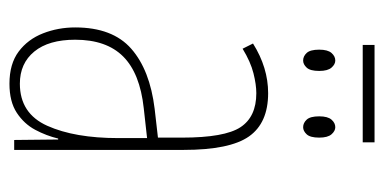

<svg xmlns="http://www.w3.org/2000/svg" viewBox="-223 -579 812 406"><g transform="rotate(90 183.0 -376.0)"><path d="M281 -762V-737H75V-762ZM108 -679Q116 -679 123 -671Q130 -663 130 -645Q130 -626 123 -618.5Q116 -611 108 -611Q99 -611 92 -618.5Q85 -626 85 -645Q85 -663 92 -671Q99 -679 108 -679ZM249 -679Q257 -679 264 -671Q271 -663 271 -645Q271 -626 264 -618.5Q257 -611 249 -611Q240 -611 233 -618.5Q226 -626 226 -645Q226 -663 233 -671Q240 -679 249 -679ZM177 -537Q240 -537 268.5 -496.5Q297 -456 297 -358V0H276L275 -93H273Q267 -68 254.5 -44.5Q242 -21 218.5 -5.5Q195 10 157 10Q115 10 89 -9.5Q63 -29 50.5 -61Q38 -93 38 -129Q38 -208 83 -247.5Q128 -287 210 -297L271 -304V-355Q271 -445 249 -478.5Q227 -512 177 -512Q159 -512 135 -506Q111 -500 83 -483L72 -505Q123 -537 177 -537ZM209 -274Q135 -266 99.5 -230.5Q64 -195 64 -129Q64 -73 89 -42.5Q114 -12 157 -12Q220 -12 246 -70Q272 -128 272 -220V-281Z"/></g></svg>

Font: Noto Sans ExtraCondensed Thin
Style: Regular
Weight: 100
Width: 2
Designer: Monotype Design Team
Foundry: Monotype Imaging Inc.
Version: Version 2.013; ttfautohint (v1.8.4.7-5d5b)